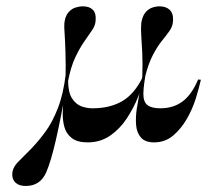

<svg xmlns="http://www.w3.org/2000/svg" viewBox="-20 -447 697 618"><path d="M246.8 -426.6Q267.7 -426.6 278.6 -415.7Q289.5 -404.8 287.9 -383.9Q287.9 -366.9 277.4 -351.2Q266.9 -335.5 252 -314.5Q237.1 -293.5 222.2 -262.1Q207.3 -230.6 198.4 -182.3L191.1 -186.3Q191.9 -242.7 190.7 -280.2Q189.5 -317.7 187.9 -339.9Q186.3 -362.1 187.1 -371.8Q189.5 -394.4 199.6 -406.5Q209.7 -418.5 222.6 -422.6Q235.5 -426.6 246.8 -426.6ZM19.4 114.5Q19.4 93.5 37.9 74.6Q56.5 55.6 81.5 30.6Q104 7.3 126.2 -23Q148.4 -53.2 166.1 -98.4Q183.9 -143.5 191.9 -210.5L200.8 -204.8Q200 -195.2 198.4 -186.3Q196.8 -177.4 194.4 -167.7Q183.9 -112.9 175.4 -69.8Q166.9 -26.6 159.3 6Q151.6 38.7 144.4 63.3Q137.1 87.9 129 107.3Q118.5 130.6 102 141.1Q85.5 151.6 62.9 151.6Q41.9 151.6 30.6 141.5Q19.4 131.5 19.4 114.5ZM206.5 -240.3 199.2 -188.7Q199.2 -150 211.7 -130.6Q224.2 -111.3 241.9 -104.8Q259.7 -98.4 277.4 -98.4Q333.9 -98.4 373.4 -121.4Q412.9 -144.4 439.5 -199.2L444.4 -194.4Q437.9 -168.5 424.2 -134.3Q410.5 -100 388.3 -66.1Q366.1 -32.3 334.7 -10.5Q303.2 11.3 262.1 11.3Q229 11.3 211.3 -2.4Q193.5 -16.1 187.5 -37.5Q181.5 -58.9 181.9 -82.3Q182.3 -105.6 184.7 -125L196.8 -241.1ZM493.5 -426.6Q513.7 -426.6 525.8 -415.7Q537.9 -404.8 537.1 -381.5Q536.3 -362.9 526.2 -348.4Q516.1 -333.9 501.6 -316.1Q487.1 -298.4 472.2 -270.2Q457.3 -241.9 446 -196L437.9 -195.2Q439.5 -243.5 437.9 -276.6Q436.3 -309.7 434.7 -332.3Q433.1 -354.8 434.7 -372.6Q437.9 -393.5 446.8 -405.2Q455.6 -416.9 468.1 -421.8Q480.6 -426.6 493.5 -426.6ZM445.2 -241.9 451.6 -223.4Q441.9 -173.4 441.5 -146.4Q441.1 -119.4 454.4 -108.9Q467.7 -98.4 496 -98.4Q537.9 -98.4 567.3 -120.2Q596.8 -141.9 617.7 -191.1L626.6 -190.3Q621 -165.3 610.5 -131Q600 -96.8 581.5 -64.5Q562.9 -32.3 537.1 -10.5Q511.3 11.3 475.8 11.3Q447.6 11.3 433.9 -4Q420.2 -19.4 418.1 -44.4Q416.1 -69.4 420.2 -96.8Z"/></svg>

Font: Playfair 144pt SemiExpanded SemiBold
Style: Regular
Weight: 600
Width: 6
Designer: Claus Eggers Sørensen
Foundry: Claus Eggers Sørensen
Version: Version 2.203